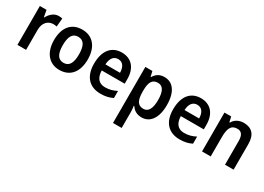

<svg xmlns="http://www.w3.org/2000/svg" viewBox="-14 -1318 3190 2323"><g transform="rotate(30 1581.5 -156.5)"><path d="M333 -553C268 -553 218 -506 189 -450H183L166 -543H73V0H194V-280C194 -381 253 -435 325 -435C341 -435 360 -433 373 -429L384 -547C369 -551 349 -553 333 -553Z M899 -272C899 -453 804 -553 664 -553C511 -553 427 -448 427 -272C427 -99 518 10 661 10C815 10 899 -100 899 -272ZM550 -272C550 -391 584 -453 663 -453C742 -453 776 -391 776 -272C776 -153 742 -90 663 -90C584 -90 550 -154 550 -272Z M1216 -552C1076 -552 989 -452 989 -267C989 -89 1082 10 1236 10C1306 10 1356 -2 1406 -27V-126C1352 -98 1305 -85 1245 -85C1160 -85 1113 -140 1111 -242H1432V-307C1432 -458 1352 -552 1216 -552ZM1217 -461C1284 -461 1316 -406 1317 -328H1113C1118 -418 1157 -461 1217 -461Z M1811 -553C1742 -553 1698 -522 1668 -471H1662L1645 -543H1547V240H1668V17C1668 -6 1665 -37 1661 -66H1668C1696 -22 1742 10 1811 10C1927 10 2004 -90 2004 -272C2004 -456 1929 -553 1811 -553ZM1777 -453C1848 -453 1881 -390 1881 -272C1881 -156 1848 -91 1778 -91C1696 -91 1668 -151 1668 -269V-288C1669 -400 1699 -453 1777 -453Z M2321 -552C2181 -552 2094 -452 2094 -267C2094 -89 2187 10 2341 10C2411 10 2461 -2 2511 -27V-126C2457 -98 2410 -85 2350 -85C2265 -85 2218 -140 2216 -242H2537V-307C2537 -458 2457 -552 2321 -552ZM2322 -461C2389 -461 2421 -406 2422 -328H2218C2223 -418 2262 -461 2322 -461Z M2919 -553C2857 -553 2799 -526 2769 -471H2762L2746 -543H2652V0H2773V-266C2773 -391 2800 -452 2887 -452C2947 -452 2973 -410 2973 -330V0H3093V-357C3093 -491 3029 -553 2919 -553Z"/></g></svg>

Font: Noto Sans Devanagari UI SemiCondensed SemiBold
Style: Regular
Weight: 600
Width: 4
Designer: Jelle Bosma - Monotype Design Team
Foundry: Monotype Imaging Inc.
Version: Version 2.004